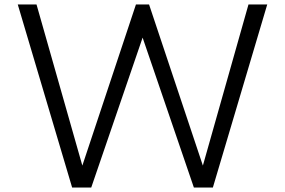

<svg xmlns="http://www.w3.org/2000/svg" viewBox="-20 -845 1284 865"><path d="M391 0 622.5 -675.5 853.5 0H939L1184 -825H1099.5L894 -99L651.5 -825H592.5L351 -99L144.5 -825H60L305 0Z"/></svg>

Font: Spartan
Style: Regular
Weight: 400
Designer: Matt Bailey, Mirko Velimirovic
Foundry: Matt Bailey
Version: Version 1.003